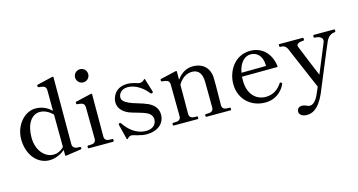

<svg xmlns="http://www.w3.org/2000/svg" viewBox="-96 -1157 3358 1803"><g transform="rotate(-15 1583.5 -255.5)"><path d="M560 -34H542C509 -35 491 -52 491 -82L492 -730C492 -735 489 -738 483 -737C441 -728 339 -704 330 -701C325 -699 324 -697 324 -692C324 -686 325 -676 334 -676C375 -672 405 -670 405 -624L406 -427C375 -457 324 -491 251 -491C143 -491 48 -379 48 -247C48 -92 140 13 256 13C314 13 368 -13 408 -46V4C408 9 411 13 416 12C456 6 539 -5 561 -9C565 -10 568 -10 570 -13C572 -15 572 -17 572 -20C572 -25 572 -34 560 -34ZM305 -28C229 -28 146 -102 146 -237C146 -367 202 -449 284 -449C327 -449 374 -424 406 -390L408 -75C379 -44 341 -28 305 -28Z M751 -611C787 -611 815 -640 815 -675C815 -711 787 -739 751 -739C716 -739 687 -711 687 -675C687 -640 716 -611 751 -611ZM877 0C882 0 884 -5 884 -14C884 -22 882 -27 877 -27H864C834 -27 800 -30 800 -71L801 -482C801 -487 798 -490 792 -489C760 -482 651 -457 638 -453C633 -451 633 -448 633 -441C633 -434 633 -429 642 -428C683 -424 713 -422 713 -377L716 -71C716 -30 683 -27 652 -27H640C634 -27 632 -22 632 -14C632 -5 634 0 640 0Z M1017 8C1031 -7 1043 -14 1058 -14C1075 -14 1140 14 1199 14C1308 14 1377 -45 1377 -131C1377 -184 1348 -228 1287 -256C1233 -281 1151 -298 1110 -318C1067 -339 1049 -357 1049 -385C1049 -411 1070 -460 1140 -460C1226 -460 1299 -394 1332 -350C1335 -347 1339 -345 1343 -345C1345 -345 1347 -345 1349 -346C1355 -349 1357 -352 1357 -356C1357 -357 1357 -360 1356 -363L1317 -489C1315 -496 1312 -495 1307 -490C1295 -476 1276 -468 1260 -468C1243 -468 1202 -491 1143 -491C1021 -491 992 -395 992 -354C992 -299 1025 -257 1087 -230C1124 -214 1203 -199 1254 -175C1286 -160 1305 -134 1305 -104C1305 -55 1268 -18 1206 -18C1097 -18 1031 -93 994 -147C991 -152 987 -154 983 -154C981 -154 979 -154 977 -153C972 -151 969 -147 969 -143L970 -138L1006 6C1008 13 1012 13 1017 8Z M2005 -26C1974 -26 1943 -30 1943 -70C1943 -70 1945 -176 1945 -261C1945 -292 1945 -320 1944 -340C1941 -415 1894 -491 1780 -491C1717 -491 1665 -458 1625 -402V-482C1625 -487 1622 -490 1616 -489C1584 -482 1475 -457 1462 -453C1458 -451 1457 -449 1457 -445C1457 -438 1457 -430 1466 -429C1507 -425 1538 -422 1538 -377L1541 -70C1541 -30 1508 -26 1478 -26H1466C1460 -26 1458 -21 1458 -13C1458 -5 1460 0 1466 0H1699C1705 0 1706 -5 1706 -13C1706 -21 1705 -26 1699 -26H1687C1657 -26 1624 -30 1624 -70L1625 -354C1659 -414 1710 -443 1759 -443C1836 -443 1855 -383 1856 -323C1856 -309 1857 -283 1857 -253C1857 -176 1858 -70 1858 -70C1858 -30 1827 -26 1797 -26H1783C1778 -26 1776 -21 1776 -13C1776 -5 1778 0 1783 0H2017C2023 0 2025 -5 2025 -13C2025 -21 2023 -26 2017 -26Z M2546 -127C2543 -129 2540 -131 2537 -131C2534 -131 2531 -130 2528 -125C2494 -74 2444 -36 2372 -36C2276 -36 2202 -108 2202 -240C2202 -253 2202 -265 2203 -277L2544 -279C2549 -279 2552 -282 2551 -288C2534 -414 2453 -492 2340 -492C2183 -492 2106 -351 2106 -231C2106 -85 2214 14 2353 14C2464 14 2525 -57 2548 -110C2550 -114 2551 -116 2551 -119C2551 -122 2549 -125 2546 -127ZM2334 -459C2391 -459 2444 -421 2447 -329V-316L2208 -314C2226 -415 2281 -459 2334 -459Z M2956 -482C2950 -482 2949 -477 2949 -469C2949 -461 2950 -455 2956 -455C2988 -455 3031 -443 3031 -411C3031 -406 3031 -401 3029 -395C3020 -372 2961 -230 2910 -107C2883 -170 2804 -363 2788 -404C2786 -407 2785 -409 2784 -412C2783 -416 2782 -419 2782 -422C2782 -443 2809 -454 2848 -455C2854 -455 2856 -461 2856 -469C2856 -477 2854 -482 2848 -482H2621C2616 -482 2614 -477 2614 -469C2614 -461 2616 -455 2621 -455C2652 -455 2674 -450 2691 -412C2705 -380 2831 -86 2866 -3C2850 35 2837 63 2833 73C2811 121 2780 151 2752 151C2720 151 2712 132 2675 132C2645 132 2627 151 2627 178C2627 205 2655 228 2699 228C2745 228 2810 213 2874 73C2886 46 3047 -347 3068 -392C3091 -439 3121 -453 3151 -455C3158 -456 3161 -460 3161 -469C3161 -477 3159 -482 3154 -482Z"/></g></svg>

Font: Shippori Mincho OTF Medium
Style: Regular
Weight: 500
Designer: FONTDASU
Foundry: FONTDASU / Google Inc. / but / Adobe
Version: Version 3.300;hotconv 1.0.109;makeotfexe 2.5.65596